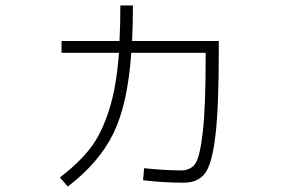

<svg xmlns="http://www.w3.org/2000/svg" viewBox="-20 -652 1040 702"><path d="M463 -502H780V-470Q780 -259 767.5 -155Q755 -51 729 -17.5Q703 16 651 16Q578 16 503 7L507 -37Q584 -29 641 -29Q677 -29 694 -53.5Q711 -78 721.5 -169.5Q732 -261 732 -447V-459H460Q447 -272 395 -165Q343 -58 228 30L199 -3Q268 -56 309 -108.5Q350 -161 378 -247Q406 -333 415 -459H205V-502H417Q420 -562 420 -632H466Q466 -562 463 -502Z"/></svg>

Font: M PLUS 1p Light
Style: Regular
Weight: 300
Version: Version 1.061